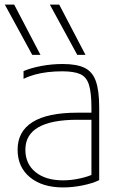

<svg xmlns="http://www.w3.org/2000/svg" viewBox="-20 -810 540 840"><path d="M121 -570 1 -790H42L157 -570ZM318 -570 198 -790H239L354 -570ZM256 10Q165 10 111 -34.5Q57 -79 57 -155Q57 -235 122.5 -276Q188 -317 318 -317H397V-286H319Q91 -286 91 -155Q91 -93 135.5 -57Q180 -21 256 -21Q292 -21 330.5 -29.5Q369 -38 394 -51L380 -26V-340Q380 -403 369.5 -438Q359 -473 331.5 -485.5Q304 -498 252 -498Q220 -498 189.5 -494.5Q159 -491 132 -483.5Q105 -476 83 -465V-499Q116 -513 161.5 -521.5Q207 -530 254 -530Q316 -530 350.5 -513Q385 -496 399.5 -454.5Q414 -413 414 -340V-22Q386 -8 342 1Q298 10 256 10Z"/></svg>

Font: M PLUS 1 Code ExtraLight
Style: Regular
Weight: 250
Designer: Coji Morishita
Foundry: UNDERFOREST DESIGN
Version: Version 1.002